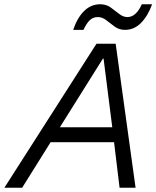

<svg xmlns="http://www.w3.org/2000/svg" viewBox="-78 -880 732 900"><path d="M-57.5 0 374.2 -675H464.2L557.5 0H482.5L456.7 -213.3H159.2L25.8 0ZM202.5 -283.3H448.3L407.5 -605H404.2ZM265 -740Q284.2 -796.7 316.2 -828.3Q348.3 -860 391.7 -860Q420 -860 440.8 -845Q461.7 -830 480.4 -815Q499.2 -800 519.2 -800Q560 -800 586.7 -860H635Q615 -805 582.9 -772.5Q550.8 -740 507.5 -740Q480.8 -740 460 -755Q439.2 -770 420.4 -785Q401.7 -800 380.8 -800Q358.3 -800 342.9 -785.4Q327.5 -770.8 313.3 -740Z"/></svg>

Font: Funnel Sans Light
Style: Italic
Weight: 300
Italic angle: -14.036°
Designer: NORD ID, Kristian Moeller
Foundry: Dicotype
Version: Version 1.000